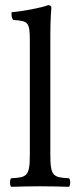

<svg xmlns="http://www.w3.org/2000/svg" viewBox="-20 -718 304 740"><path d="M95 -122C95 -39 84 -34 23 -31C17 -25 17 -4 23 2C58 1 95 0 135 0C175 0 213 1 246 2C252 -4 252 -25 246 -31C185 -34 174 -39 174 -122V-583C174 -648 178 -688 178 -688C178 -695 174 -698 165 -698C140 -688 65 -674 25 -671C23 -663 25 -647 31 -641C89 -637 95 -634 95 -559Z"/></svg>

Font: Libertinus Math
Style: Regular
Weight: 400
Designer: Philipp H. Poll, Khaled Hosny
Foundry: Caleb Maclennan
Version: Version 7.050;RELEASE